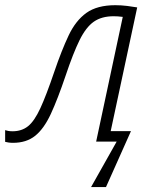

<svg xmlns="http://www.w3.org/2000/svg" viewBox="-70 -556 598 754"><path d="M287.6 178.7 388.2 0H307.6L412.1 -489.7Q402.8 -491.2 392.3 -491.7Q381.8 -492.2 376 -492.2Q329.1 -492.2 298.3 -470.7Q267.6 -449.2 242.4 -398.2Q217.3 -347.2 188 -259.8Q156.7 -167 129.6 -108.6Q102.5 -50.3 68.1 -22.7Q33.7 4.9 -19 4.9Q-27.8 4.9 -36.4 3.7Q-44.9 2.4 -49.8 1V-44.9Q-44.4 -43 -37.1 -41.7Q-29.8 -40.5 -20.5 -40.5Q15.1 -40.5 40 -60.3Q64.9 -80.1 88.4 -130.9Q111.8 -181.6 143.1 -273.9Q171.9 -358.4 199.5 -416.7Q227.1 -475.1 269.3 -505.4Q311.5 -535.6 382.8 -535.6Q405.8 -535.6 429.4 -532.7Q453.1 -529.8 468.8 -526.9L364.7 -41H444.3L346.2 178.7Z"/></svg>

Font: Open Sans Light
Style: Italic
Weight: 300
Italic angle: -12°
Designer: Monotype Design Team
Foundry: Monotype Imaging Inc.
Version: Version 3.003; ttfautohint (v1.8.4)